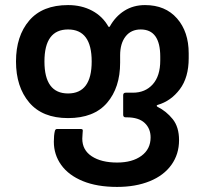

<svg xmlns="http://www.w3.org/2000/svg" viewBox="-20 -508 796 756"><path d="M192 50Q192 24 196 8Q198 0 204 0H299Q306 0 306 6Q306 12 305 20Q304 28 304 38Q304 83 341.5 107.5Q379 132 441 132Q501 132 537 105.5Q573 79 573 33Q573 -2 549.5 -24Q526 -46 479 -46H475Q465 -46 465 -56V-133Q465 -143 475 -143H503Q552 -143 581.5 -176Q611 -209 611 -270V-285Q611 -392 534 -392Q496 -392 474.5 -364.5Q453 -337 453 -290V-261Q453 -163 401.5 -103Q350 -43 248 -43Q147 -43 95 -104.5Q43 -166 43 -266Q43 -366 95 -427Q147 -488 248 -488Q301 -488 342.5 -466Q384 -444 407 -403Q408 -402 409.5 -402Q411 -402 412 -403Q434 -443 469.5 -465.5Q505 -488 551 -488Q631 -488 677 -435.5Q723 -383 723 -298V-279Q723 -203 688 -156.5Q653 -110 601 -95Q597 -94 597 -91.5Q597 -89 601 -87Q635 -70 660 -39Q685 -8 685 44Q685 99 655 141Q625 183 569.5 205.5Q514 228 441 228Q362 228 306 205Q250 182 221 141.5Q192 101 192 50ZM248 -140Q341 -140 341 -266Q341 -392 248 -392Q155 -392 155 -266Q155 -140 248 -140Z"/></svg>

Font: Barlow GEO Semi Bold
Style: Regular
Weight: 600
Designer: Jeremy Tribby
Foundry: Tribby Type
Version: Version 1.408